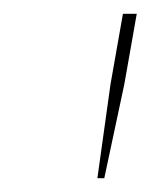

<svg xmlns="http://www.w3.org/2000/svg" viewBox="-20 -720 220 278"><path d="M140 -598 158 -700H178L160 -598L131 -462H121Z"/></svg>

Font: Fixel Italic Variable Display Thin
Style: Italic
Weight: 100
Italic angle: -10°
Designer: AlfaBravo + MacPaw
Foundry: Kyrylo Tkachov, Marchela Mozhyna, Serhii Makarenko, Maria Weinstein, Zakhar Kryvoshyya
Version: Version 1.210;Glyphs 3.2 (3217)